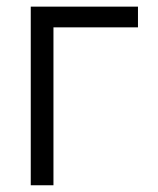

<svg xmlns="http://www.w3.org/2000/svg" viewBox="-20 -550 469 570"><path d="M389.6 -468.8H138.7V0H71.3V-530.3H389.6Z"/></svg>

Font: Pretendard Light
Style: Regular
Weight: 300
Designer: Base glyphs from Inter by Rasmus Andersson; Hangeul glyphs from Noto Sans CJK(Source Han Sans) by Jang Soo-young and Kan
Foundry: Kil Hyung-jin
Version: Version 1.309